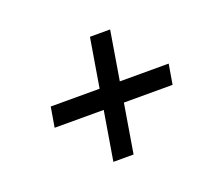

<svg xmlns="http://www.w3.org/2000/svg" viewBox="-86 -642 831 717"><g transform="rotate(-20 329.5 -283.5)"><path d="M90.2 -244.3 103.7 -323.9H297.9L330.3 -518.5H410.5L378.2 -323.9H572.4L558.9 -244.3H365.4L333.1 -49.7H252.8L285.2 -244.3Z"/></g></svg>

Font: Inter P
Style: Italic
Weight: 400
Italic angle: -9.40001°
Designer: Rasmus Andersson
Foundry: rsms
Version: Version 3.018;git-588b23468